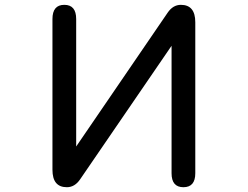

<svg xmlns="http://www.w3.org/2000/svg" viewBox="-20 -783 1040 806"><path d="M700.2 -590.8 316.4 -30.3Q293.9 2.9 260.7 2.9Q200.2 2.9 200.2 -70.3V-703.1Q200.2 -762.7 250 -762.7Q299.8 -762.7 299.8 -703.1V-168L683.6 -729.5Q706.1 -762.7 739.3 -762.7Q799.8 -762.7 799.8 -689.5V-55.7Q799.8 2.9 750 2.9Q700.2 2.9 700.2 -55.7Z"/></svg>

Font: MotoyaLMaru
Style: W3 mono
Weight: 400
Version: Version 1.01